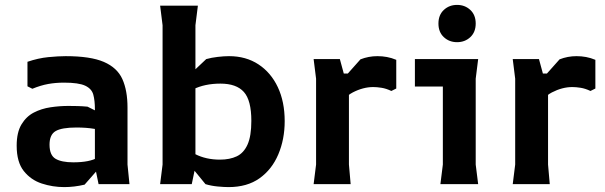

<svg xmlns="http://www.w3.org/2000/svg" viewBox="-20 -751 2468 783"><path d="M382 0 367 -73V-306Q367 -341 360.5 -365Q354 -389 327.5 -401.5Q301 -414 241 -414Q207 -414 176.5 -408.5Q146 -403 112 -389L92 -399V-499Q136 -514 177 -518Q218 -522 248 -522Q349 -522 403.5 -498.5Q458 -475 479 -428.5Q500 -382 500 -312V-80L508 0ZM242 12Q195 12 150.5 -2.5Q106 -17 77 -53.5Q48 -90 48 -157Q48 -211 67.5 -243.5Q87 -276 118 -292Q149 -308 186 -313.5Q223 -319 259 -319Q276 -319 296 -318.5Q316 -318 337 -316L425 -272V-206Q397 -220 365 -225.5Q333 -231 292 -231Q232 -231 207 -216.5Q182 -202 182 -161Q182 -118 206.5 -103.5Q231 -89 279 -89Q346 -89 379.5 -109Q413 -129 428 -157L433 -121L325 2Q304 7 283 9.5Q262 12 242 12Z M912 12Q894 12 867.5 9.5Q841 7 818 0L701 -143V-188Q732 -145 776 -122.5Q820 -100 877 -100Q917 -100 945.5 -113.5Q974 -127 989.5 -161.5Q1005 -196 1005 -258Q1005 -342 974.5 -376Q944 -410 879 -410Q815 -410 767.5 -386.5Q720 -363 697 -337V-393L821 -510Q842 -516 868 -519Q894 -522 914 -522Q983 -522 1034 -488.5Q1085 -455 1113 -395.5Q1141 -336 1141 -257Q1141 -183 1115 -121.5Q1089 -60 1038.5 -24Q988 12 912 12ZM633 0 643 -80V-648L633 -728H787L777 -648V-72L762 0Z M1259 0 1269 -80V-430L1259 -510H1366L1382 -451H1403V-80L1410 0ZM1352 -293V-399L1450 -509Q1483 -522 1519 -522Q1539 -522 1558 -518.5Q1577 -515 1596 -507V-390L1576 -380Q1555 -390 1536 -393Q1517 -396 1502 -396Q1461 -396 1418.5 -374Q1376 -352 1352 -293Z M1844 -579Q1812 -579 1790 -599.5Q1768 -620 1768 -655Q1768 -690 1790 -710.5Q1812 -731 1844 -731Q1876 -731 1898 -710.5Q1920 -690 1920 -655Q1920 -620 1898 -599.5Q1876 -579 1844 -579ZM1776 0 1786 -80V-398H1672V-510H1930L1920 -430V-80L1930 0Z M2071 0 2081 -80V-430L2071 -510H2178L2194 -451H2215V-80L2222 0ZM2164 -293V-399L2262 -509Q2295 -522 2331 -522Q2351 -522 2370 -518.5Q2389 -515 2408 -507V-390L2388 -380Q2367 -390 2348 -393Q2329 -396 2314 -396Q2273 -396 2230.5 -374Q2188 -352 2164 -293Z"/></svg>

Font: AR One Sans
Style: Bold
Weight: 700
Designer: Niteesh Yadav
Foundry: Niteesh Yadav
Version: Version 1.001;gftools[0.9.33]